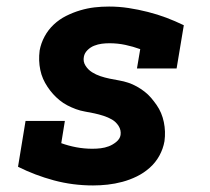

<svg xmlns="http://www.w3.org/2000/svg" viewBox="-20 -558 640 586"><path d="M264 8Q202 8 144.5 -7.5Q87 -23 35 -49L58 -189H178L167 -121Q189 -113 213 -108.5Q237 -104 262 -104Q275 -104 287.5 -105.5Q300 -107 312 -111.5Q324 -116 335 -125Q346 -134 348 -146Q350 -161 342 -173.5Q334 -186 322 -193Q310 -200 296 -204.5Q282 -209 268 -212Q254 -215 239.5 -217.5Q225 -220 211.5 -225Q198 -230 185.5 -236.5Q173 -243 162 -252Q151 -261 142 -271Q133 -281 125 -293Q117 -305 111.5 -317.5Q106 -330 103 -344.5Q100 -359 99.5 -373.5Q99 -388 101 -404Q105 -426 116 -446.5Q127 -467 144 -483Q161 -499 182 -509.5Q203 -520 225 -526.5Q247 -533 268.5 -535.5Q290 -538 313 -538Q343 -538 372.5 -533.5Q402 -529 431.5 -521.5Q461 -514 487.5 -504Q514 -494 541 -481L519 -349H398L408 -408Q386 -416 362.5 -421Q339 -426 314 -426Q302 -426 290.5 -424.5Q279 -423 267.5 -418.5Q256 -414 247 -405Q238 -396 236 -385Q233 -370 241 -357.5Q249 -345 261 -337.5Q273 -330 286.5 -325.5Q300 -321 314.5 -318Q329 -315 343.5 -312.5Q358 -310 371.5 -305.5Q385 -301 397.5 -294Q410 -287 421 -278.5Q432 -270 441 -259.5Q450 -249 458 -237.5Q466 -226 471.5 -213Q477 -200 480 -185.5Q483 -171 483.5 -156.5Q484 -142 482 -127Q478 -104 466.5 -83Q455 -62 437 -46Q419 -30 397.5 -19.5Q376 -9 353.5 -3Q331 3 308.5 5.5Q286 8 264 8Z"/></svg>

Font: Iosevka Curly Slab HvEx
Style: Italic
Weight: 900
Width: 7
Italic angle: -9°
Monospace: yes
Designer: Belleve Invis
Foundry: Belleve Invis
Version: Version 11.1.0; ttfautohint (v1.8.3)